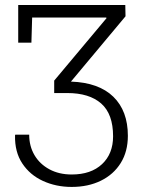

<svg xmlns="http://www.w3.org/2000/svg" viewBox="-20 -548 584 761"><path d="M264.2 192.9Q202.1 192.9 150.4 169.2Q98.6 145.5 68.4 99.9Q38.1 54.2 39.6 -11.2L40.5 -14.2H95.7Q95.7 31.2 116.7 66.9Q137.7 102.5 175.8 123Q213.9 143.6 264.2 143.6Q340.8 143.6 384.5 102.5Q428.2 61.5 428.2 -7.8Q428.2 -96.2 381.1 -137.7Q334 -179.2 246.6 -179.2H194.8V-228.5L402.3 -476.1L400.9 -478.5H107.4L104.5 -378.9H52.2V-528.3H476.6L477.5 -483.4L261.2 -224.6Q371.6 -220.7 429.2 -164.6Q486.8 -108.4 486.8 -9.8Q486.8 52.7 458.5 98.1Q430.2 143.6 379.9 168.2Q329.6 192.9 264.2 192.9Z"/></svg>

Font: Roboto Slab Light
Style: Regular
Weight: 300
Designer: Google
Version: Version 2.000; ttfautohint (v1.8.1.43-b0c9)